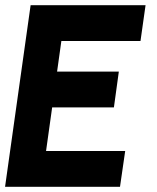

<svg xmlns="http://www.w3.org/2000/svg" viewBox="-30 -720 604 740"><path d="M-10.5 0 88 -700H531L511.5 -562H206.5L190 -444H428L409 -306H171L147.5 -138H452.5L432.5 0Z"/></svg>

Font: Urbanist ExtraBold
Style: Italic
Weight: 800
Italic angle: -8°
Designer: Corey Hu
Foundry: Corey Hu
Version: Version 1.321; ttfautohint (v1.8.4.7-5d5b)